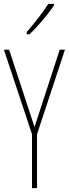

<svg xmlns="http://www.w3.org/2000/svg" viewBox="-20 -970 355 990"><path d="M158 -315 288 -714H315L171 -278V0H145V-278L0 -714H27ZM259 -943Q243 -919 220.5 -891Q198 -863 175 -837.5Q152 -812 132 -793H118V-805Q152 -845 178 -878Q204 -911 229 -950H259Z"/></svg>

Font: Noto Sans Lao Looped ExtraCondensed Thin
Style: Regular
Weight: 100
Width: 2
Designer: Mark Frömberg, Ben Mitchell
Foundry: The Fontpad Ltd
Version: Version 1.002; ttfautohint (v1.8.4.7-5d5b)